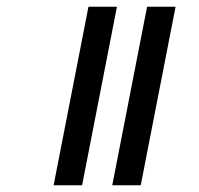

<svg xmlns="http://www.w3.org/2000/svg" viewBox="-20 -503 594 573"><path d="M140 0ZM225 50H140L244 -483H329ZM400 50H315L419 -483H504Z"/></svg>

Font: Cambay Devanagari
Style: Bold Italic
Weight: 700
Designer: Pooja Saxena
Foundry: Pooja Saxena
Version: Version 1.005;PS 001.005;hotconv 1.0.70;makeotf.lib2.5.58329